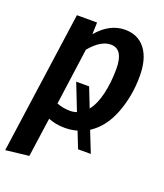

<svg xmlns="http://www.w3.org/2000/svg" viewBox="-142 -637 812 949"><g transform="rotate(20 264.0 -162.0)"><path d="M358 -19 402 92H335L301 6Q271 15 235 15Q189 15 149 -1L120 205L-2 219L103 -529H209L207 -467Q272 -543 352 -543Q421 -543 459.5 -493Q498 -443 498 -351Q498 -248 463 -156Q428 -64 358 -19ZM267 -79 212 -219H280L320 -117Q349 -154 363 -215Q377 -276 377 -346Q377 -450 311 -450Q258 -450 203 -384L162 -86Q195 -73 232 -73Q252 -73 267 -79Z"/></g></svg>

Font: Fira Sans Condensed Medium
Style: Italic
Weight: 500
Width: 3
Italic angle: -8°
Designer: bBox Type GmbH & Carrois Corporate GbR & Edenspiekermann AG
Foundry: bBox Type GmbH & Carrois Corporate GbR & Edenspiekermann AG
Version: Version 4.301